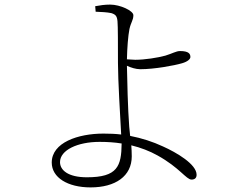

<svg xmlns="http://www.w3.org/2000/svg" viewBox="-20 -784 1040 835"><path d="M396 -733C421 -732 445 -731 464 -727C483 -721 489 -714 491 -691C493 -674 493 -579 493 -510C493 -437 503 -271 507 -199C483 -202 457 -203 430 -203C319 -203 205 -164 205 -77C205 -12 274 31 374 31C482 31 553 -18 553 -104C553 -122 552 -137 551 -152C592 -142 631 -127 665 -108C761 -55 790 -3 813 -3C827 -3 835 -10 835 -24C835 -70 747 -121 689 -147C644 -168 597 -183 546 -193L542 -233C536 -308 533 -441 532 -498C549 -490 571 -483 590 -483C652 -483 738 -499 772 -509C796 -516 808 -527 808 -536C808 -549 802 -562 763 -562C746 -562 729 -551 699 -542C666 -533 610 -524 568 -524L532 -526C533 -575 537 -628 543 -658C550 -689 560 -696 560 -718C560 -737 503 -764 459 -764C436 -764 415 -761 394 -757ZM509 -160C508 -61 491 -13 358 -13C276 -13 241 -44 241 -79C241 -131 317 -167 413 -167C446 -167 478 -165 509 -160Z"/></svg>

Font: Noto Serif CJK SC ExtraLight
Style: Regular
Weight: 200
Designer: Ryoko NISHIZUKA 西塚涼子 (kana & ideographs); Frank Grießhammer (Latin, Greek & Cyrillic); Wenlong ZHANG 张文龙 (bopomofo); San
Foundry: Adobe
Version: Version 2.001;hotconv 1.1.0;makeotfexe 2.6.0